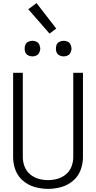

<svg xmlns="http://www.w3.org/2000/svg" viewBox="-20 -1201 615 1229"><path d="M188 -840Q174 -840 161.5 -846Q149 -852 143 -864Q138 -875 138 -886V-894Q138 -905 143 -916Q149 -928 161.5 -934Q174 -940 188 -940Q201 -940 213.5 -934Q226 -928 231.5 -915.5Q237 -903 238 -890Q237 -877 231.5 -864.5Q226 -852 213.5 -846Q201 -840 188 -840ZM388 -840Q374 -840 361.5 -846Q349 -852 343 -864Q338 -875 338 -886V-894Q338 -905 343 -916Q349 -928 361.5 -934Q374 -940 388 -940Q401 -940 413.5 -934Q426 -928 431.5 -915.5Q437 -903 438 -890Q437 -877 431.5 -864.5Q426 -852 413.5 -846Q401 -840 388 -840ZM288 8Q245 8 203.5 -3.5Q162 -15 128.5 -43Q95 -71 79.5 -111.5Q64 -152 64 -195V-735H126V-195Q126 -164 137.5 -134.5Q149 -105 173 -85Q197 -65 227 -56.5Q257 -48 288 -48Q318 -48 348 -56.5Q378 -65 402 -85Q426 -105 437.5 -134.5Q449 -164 449 -195V-735H511V-195Q511 -152 495.5 -111.5Q480 -71 446.5 -43Q413 -15 371.5 -3.5Q330 8 288 8ZM297 -986 161 -1142 214 -1181 340 -1018Z"/></svg>

Font: Jozsika Light
Style: Regular
Weight: 300
Monospace: yes
Designer: Belleve Invis
Foundry: Belleve Invis
Version: 2.1.0